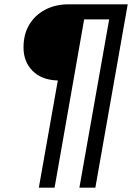

<svg xmlns="http://www.w3.org/2000/svg" viewBox="-20 -688 615 890"><path d="M160 182 248 -315Q173 -317 131 -359.5Q89 -402 89 -468Q89 -529 115.5 -573.5Q142 -618 189.5 -643Q237 -668 298 -668H572L422 182H348L486 -598H370L233 182Z"/></svg>

Font: Gantari Medium
Style: Italic
Weight: 500
Italic angle: -10°
Designer: Anugrah Pasau
Foundry: Lafontype
Version: Version 1.000